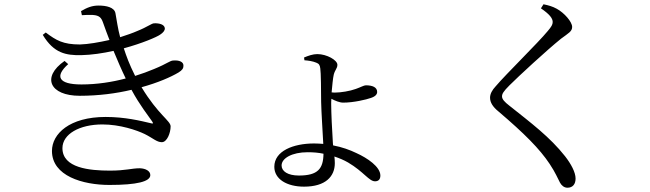

<svg xmlns="http://www.w3.org/2000/svg" viewBox="-20 -817 3040 898"><path d="M363 -746C380 -747 397 -748 414 -747C445 -745 454 -734 462 -711C472 -684 481 -657 492 -630C443 -619 392 -610 354 -609C275 -609 243 -628 194 -665L180 -654C232 -567 290 -558 359 -559C408 -560 461 -568 511 -579C530 -533 549 -489 568 -450C504 -433 433 -422 361 -422C250 -422 237 -462 299 -517L282 -532C173 -456 213 -369 353 -369C441 -369 524 -380 595 -397C633 -326 674 -275 691 -250C698 -240 697 -237 684 -241C637 -252 565 -270 474 -270C305 -270 223 -191 223 -111C223 6 367 48 492 48C621 48 683 32 683 2C683 -17 662 -29 634 -30C595 -30 569 -19 494 -19C399 -19 272 -31 272 -124C272 -190 352 -235 459 -235C541 -235 620 -208 657 -190C697 -170 713 -152 737 -152C761 -152 778 -195 778 -226C778 -252 720 -280 642 -409C718 -430 778 -456 815 -478C833 -489 838 -498 838 -509C839 -529 816 -536 791 -534C775 -534 764 -520 700 -494C674 -483 644 -472 612 -462C584 -518 572 -552 559 -591C644 -614 714 -644 729 -655C743 -664 751 -674 751 -684C750 -703 724 -709 701 -708C689 -708 670 -691 622 -672C602 -663 573 -653 542 -643C531 -683 526 -723 520 -755C515 -783 477 -791 441 -791C411 -791 388 -782 359 -765Z M1378 4C1326 4 1297 -16 1297 -43C1297 -77 1346 -105 1419 -105C1445 -105 1470 -103 1493 -98C1492 -28 1467 4 1378 4ZM1537 -147C1533 -205 1529 -294 1529 -330C1529 -337 1529 -346 1530 -355C1547 -346 1568 -337 1585 -337C1633 -337 1693 -351 1715 -359C1736 -366 1744 -376 1744 -387C1744 -409 1722 -418 1691 -418C1682 -418 1667 -409 1644 -401C1617 -391 1574 -384 1547 -384C1543 -384 1537 -384 1531 -385C1534 -417 1537 -451 1541 -468C1547 -491 1558 -497 1558 -514C1558 -536 1508 -564 1464 -564C1443 -564 1421 -556 1402 -548L1404 -535C1421 -534 1442 -531 1459 -524C1472 -519 1476 -513 1478 -497C1481 -481 1482 -387 1482 -340C1483 -291 1489 -203 1492 -144C1478 -145 1464 -146 1449 -146C1352 -146 1263 -111 1263 -37C1263 21 1322 56 1402 56C1503 56 1546 8 1546 -54C1546 -66 1545 -75 1544 -85C1568 -77 1589 -68 1608 -57C1681 -14 1706 31 1734 31C1750 31 1759 22 1759 4C1759 -37 1698 -78 1647 -101C1616 -116 1580 -129 1538 -137Z M2565 -714C2565 -702 2559 -692 2542 -672C2496 -616 2348 -472 2298 -413C2282 -396 2272 -378 2272 -360C2272 -338 2285 -317 2311 -296C2432 -193 2504 -121 2551 -50C2579 -8 2588 17 2599 37C2606 50 2618 61 2634 61C2659 61 2672 44 2672 18C2672 -11 2651 -50 2623 -86C2552 -176 2465 -241 2362 -323C2340 -340 2328 -353 2328 -366C2328 -378 2334 -389 2363 -418C2405 -460 2537 -582 2604 -636C2639 -662 2656 -670 2656 -691C2656 -715 2619 -757 2584 -776C2564 -787 2546 -792 2522 -797L2510 -778C2551 -750 2565 -731 2565 -714Z"/></svg>

Font: Noto Serif CJK JP
Style: Regular
Weight: 400
Designer: Ryoko NISHIZUKA 西塚涼子 (kana & ideographs); Frank Grießhammer (Latin, Greek & Cyrillic); Wenlong ZHANG 张文龙 (bopomofo); San
Foundry: Adobe Systems Incorporated
Version: Version 1.000;PS 1;hotconv 16.6.53;makeotf.lib2.5.65590